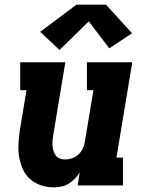

<svg xmlns="http://www.w3.org/2000/svg" viewBox="-20 -798 640 826"><path d="M210 8Q182 8 155.5 -1Q129 -10 109 -28Q89 -46 78 -70.5Q67 -95 62.5 -122Q58 -149 59.5 -178Q61 -207 65 -235L94 -410H67V-530H261L209 -216Q207 -204 206 -192.5Q205 -181 206 -169.5Q207 -158 210.5 -147.5Q214 -137 220.5 -128.5Q227 -120 237.5 -116Q248 -112 260 -112Q275 -112 290 -117Q305 -122 317 -133Q329 -144 336 -158.5Q343 -173 345 -188L382 -410H354V-530H549L481 -120H509V0H314L323 -56Q314 -41 301.5 -28.5Q289 -16 274 -7Q259 2 242.5 5Q226 8 210 8ZM236 -583 153 -661 309 -778H436L548 -655L450 -590L362 -706Z"/></svg>

Font: Iosevka Curly Slab HvExObl
Style: Regular
Weight: 900
Width: 7
Italic angle: -9°
Monospace: yes
Designer: Belleve Invis
Foundry: Belleve Invis
Version: Version 11.1.0; ttfautohint (v1.8.3)